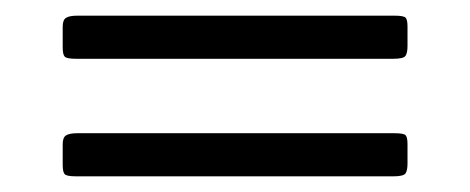

<svg xmlns="http://www.w3.org/2000/svg" viewBox="-20 -510 600 245"><path d="M78.5 -490H483.5Q495 -490 497.5 -487.5Q500 -485 500 -476V-451.5Q500 -442.5 497.5 -438.8Q495 -435 482 -435H77Q65 -435 62.5 -437.8Q60 -440.5 60 -450V-476Q60 -484.5 64.2 -487.2Q68.5 -490 78.5 -490ZM78.5 -340H483.5Q495 -340 497.5 -337.5Q500 -335 500 -326V-301.5Q500 -292.5 497.5 -288.8Q495 -285 482 -285H77Q65 -285 62.5 -287.8Q60 -290.5 60 -300V-326Q60 -334.5 64.2 -337.2Q68.5 -340 78.5 -340Z"/></svg>

Font: Besley* Condensed
Style: Regular
Weight: 400
Width: 3
Designer: Owen Earl
Foundry: indestructible type*
Version: Version 3.000; ttfautohint (v1.8.3)